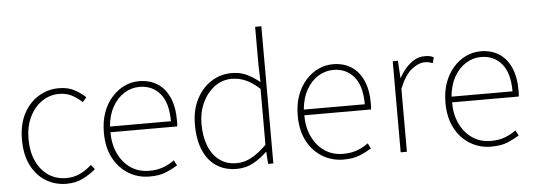

<svg xmlns="http://www.w3.org/2000/svg" viewBox="-51 -944 3080 1107"><g transform="rotate(-5 1489.0 -390.5)"><path d="M295 13Q228 13 174.5 -19.5Q121 -52 90 -113.5Q59 -175 59 -262Q59 -351 92 -413Q125 -475 179 -507.5Q233 -540 296 -540Q350 -540 387 -519.5Q424 -499 450 -474L427 -448Q401 -473 369 -490Q337 -507 296 -507Q240 -507 195 -476Q150 -445 123.5 -390Q97 -335 97 -262Q97 -190 122 -135.5Q147 -81 191.5 -50.5Q236 -20 296 -20Q340 -20 377 -38.5Q414 -57 442 -83L463 -57Q430 -28 388 -7.5Q346 13 295 13Z M774 13Q708 13 653 -20Q598 -53 565.5 -114.5Q533 -176 533 -262Q533 -327 551.5 -378Q570 -429 602.5 -465.5Q635 -502 675.5 -521Q716 -540 760 -540Q821 -540 865.5 -512Q910 -484 934.5 -429.5Q959 -375 959 -297Q959 -289 959 -280.5Q959 -272 957 -261H571Q571 -192 596.5 -137.5Q622 -83 668 -51.5Q714 -20 776 -20Q821 -20 856 -33Q891 -46 921 -68L937 -37Q907 -19 870 -3Q833 13 774 13ZM571 -294H924Q924 -401 879 -454Q834 -507 760 -507Q713 -507 672 -481.5Q631 -456 604 -408.5Q577 -361 571 -294Z M1278 13Q1212 13 1163 -18.5Q1114 -50 1087 -111.5Q1060 -173 1060 -262Q1060 -347 1092.5 -409.5Q1125 -472 1178.5 -506Q1232 -540 1296 -540Q1344 -540 1381 -523Q1418 -506 1458 -474L1455 -573V-794H1491V0H1461L1456 -70H1454Q1421 -37 1377 -12Q1333 13 1278 13ZM1281 -20Q1327 -20 1369.5 -44Q1412 -68 1455 -111V-435Q1412 -474 1373.5 -490.5Q1335 -507 1294 -507Q1239 -507 1194.5 -474Q1150 -441 1124 -385.5Q1098 -330 1098 -262Q1098 -190 1119.5 -135.5Q1141 -81 1182 -50.5Q1223 -20 1281 -20Z M1896 13Q1830 13 1775 -20Q1720 -53 1687.5 -114.5Q1655 -176 1655 -262Q1655 -327 1673.5 -378Q1692 -429 1724.5 -465.5Q1757 -502 1797.5 -521Q1838 -540 1882 -540Q1943 -540 1987.5 -512Q2032 -484 2056.5 -429.5Q2081 -375 2081 -297Q2081 -289 2081 -280.5Q2081 -272 2079 -261H1693Q1693 -192 1718.5 -137.5Q1744 -83 1790 -51.5Q1836 -20 1898 -20Q1943 -20 1978 -33Q2013 -46 2043 -68L2059 -37Q2029 -19 1992 -3Q1955 13 1896 13ZM1693 -294H2046Q2046 -401 2001 -454Q1956 -507 1882 -507Q1835 -507 1794 -481.5Q1753 -456 1726 -408.5Q1699 -361 1693 -294Z M2228 0V-527H2258L2264 -428H2266Q2292 -476 2330 -508Q2368 -540 2415 -540Q2429 -540 2441 -538Q2453 -536 2466 -529L2457 -496Q2444 -501 2435 -503Q2426 -505 2410 -505Q2375 -505 2335 -473.5Q2295 -442 2264 -364V0Z M2751 13Q2685 13 2630 -20Q2575 -53 2542.5 -114.5Q2510 -176 2510 -262Q2510 -327 2528.5 -378Q2547 -429 2579.5 -465.5Q2612 -502 2652.5 -521Q2693 -540 2737 -540Q2798 -540 2842.5 -512Q2887 -484 2911.5 -429.5Q2936 -375 2936 -297Q2936 -289 2936 -280.5Q2936 -272 2934 -261H2548Q2548 -192 2573.5 -137.5Q2599 -83 2645 -51.5Q2691 -20 2753 -20Q2798 -20 2833 -33Q2868 -46 2898 -68L2914 -37Q2884 -19 2847 -3Q2810 13 2751 13ZM2548 -294H2901Q2901 -401 2856 -454Q2811 -507 2737 -507Q2690 -507 2649 -481.5Q2608 -456 2581 -408.5Q2554 -361 2548 -294Z"/></g></svg>

Font: Noto Sans SC Thin
Style: Regular
Weight: 100
Designer: Ryoko NISHIZUKA 西塚涼子 (kana, bopomofo & ideographs); Paul D. Hunt (Latin, Greek & Cyrillic); Sandoll Communications 산돌커뮤니
Foundry: Adobe
Version: Version 2.004-H2;hotconv 1.0.118;makeotfexe 2.5.65603